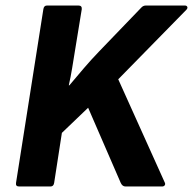

<svg xmlns="http://www.w3.org/2000/svg" viewBox="-20 -675 698 695"><path d="M49 0Q36 0 38 -13L137 -642Q139 -655 150 -655H264Q277 -655 276 -642L251 -489Q246 -458 241 -427.5Q236 -397 229 -366H231Q256 -396 283.5 -428Q311 -460 337 -487L491 -647Q498 -655 508 -655H649Q656 -655 658 -650Q660 -645 654 -639L408 -388L577 -13Q579 -8 576 -4Q573 0 567 0H434Q423 0 417 -13L299 -285L204 -194L176 -13Q174 0 163 0Z"/></svg>

Font: Sofia Sans ExtraBold
Style: Italic
Weight: 800
Italic angle: -9°
Designer: Botio Nikoltchev, Ani Petrova
Foundry: lettersoup
Version: Version 4.100; ttfautohint (v1.8.4.7-5d5b)